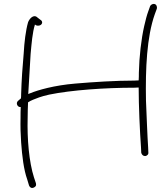

<svg xmlns="http://www.w3.org/2000/svg" viewBox="-20 -764 834 972"><path d="M72 -254C58 -243 68 -220 85 -222C84 -205 84 -186 84 -167C83 -126 84 -84 87 -43C92 26 100 95 118 145L127 175C130 183 138 191 150 186C159 182 165 177 162 164L152 134C127 56 117 -61 120 -167C120 -194 121 -221 122 -246C129 -251 138 -255 147 -259C165 -266 184 -275 229 -285C341 -308 513 -320 660 -320L682 -321C682 -229 688 -98 694 -15L695 9C697 18 704 26 714 26C724 26 733 17 731 7L730 -17C726 -75 722 -187 719 -255C716 -416 723 -578 764 -693L774 -720C775 -725 775 -729 773 -734C767 -750 746 -745 740 -733L730 -705C723 -686 717 -662 710 -632C695 -566 685 -479 683 -396C683 -383 683 -370 682 -357L659 -356C564 -356 457 -349 362 -341C254 -332 172 -308 133 -292L123 -288C127 -359 131 -423 135 -491C140 -544 144 -599 157 -640C161 -636 166 -634 173 -634C193 -634 202 -655 183 -665L170 -675C150 -695 128 -668 122 -651C110 -609 103 -549 100 -494C94 -429 89 -357 87 -287C87 -280 87 -273 86 -266Z"/></svg>

Font: Stray Cat
Style: UltExt
Weight: 400
Version: Version 1.0